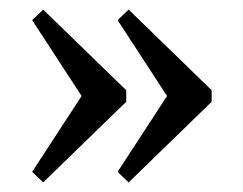

<svg xmlns="http://www.w3.org/2000/svg" viewBox="-20 -408 506 400"><path d="M421 -196 248 -28 225 -50 328 -208 225 -366 248 -388 421 -220ZM243 -196 70 -28 47 -50 150 -208 47 -366 70 -388 243 -220Z"/></svg>

Font: Buenard
Style: Regular
Weight: 400
Designer: Gustavo Ibarra
Foundry: FontFuror
Version: Version 1.001 2011